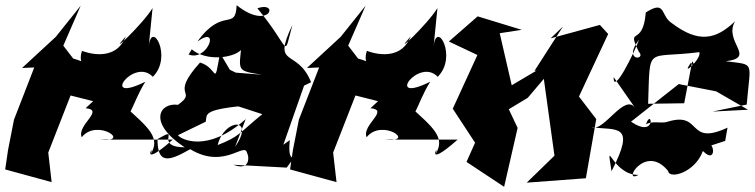

<svg xmlns="http://www.w3.org/2000/svg" viewBox="-44 -622 2909 740"><path d="M286 -205C361 -198 251 -140 271 -93C330 -168 468 -70 340 -84H622C482 40 559 -84 536 -27C577 -92 528 -130 433 -216C455 -136 458 -212 516 -307C337 -218 472 -403 545 -326C623 -403 539 -550 529 -441L544 -591C507 -529 362 -393 441 -482C399 -375 278 -424 272 -426C238 -325 404 -349 230 -399L339 -265L200 -446L267 -600L171 -480L41 -360L88 -362L10 -161L-13 -44L-24 31L155 80L142 -34L228 -254L315 -232Z M1048 -64 1128 -292 1155 -305C1102 -439 1002 -356 1083 -526C1046 -391 1080 -431 948 -590C1035 -620 995 -501 868 -602C864 -500 815 -598 717 -462C808 -528 755 -383 683 -412L695 -432C768 -370 919 -413 888 -457C876 -346 867 -350 966 -334L865 -342L842 -353L804 -417C779 -279 798 -360 727 -381C606 -247 721 -275 642 -218C571 -228 523 -149 668 -54C542 -56 661 -142 563 -86C563 10 604 2 689 -47C829 38 909 -92 909 -22C901 -65 945 46 855 13L1061 24C1119 -55 1060 37 1073 -82ZM749 -153C755 -182 732 -201 927 -217L856 -218L967 -182C879 -111 881 -96 795 -63C820 -166 942 -172 862 -56L903 -163C756 -31 652 -85 642 -101Z M1384 -205C1459 -198 1349 -140 1369 -93C1428 -168 1566 -70 1438 -84H1720C1580 40 1657 -84 1634 -27C1675 -92 1626 -130 1531 -216C1553 -136 1556 -212 1614 -307C1435 -218 1570 -403 1643 -326C1721 -403 1637 -550 1627 -441L1642 -591C1605 -529 1460 -393 1539 -482C1497 -375 1376 -424 1370 -426C1336 -325 1502 -349 1328 -399L1437 -265L1298 -446L1365 -600L1269 -480L1139 -360L1186 -362L1108 -161L1085 -44L1074 31L1253 80L1240 -34L1326 -254L1413 -232Z M2126 -520 2016 -349 2024 -350 1799 -217 1938 -251 1882 -494 1967 -507 1797 -559 1686 -462 1796 -410 1701 -203 1787 -72 1754 2 1899 98 1951 -129 1917 -201 1990 -245 2052 -318 2093 -22 1986 82 2214 65 2254 -163 2169 -274 2172 -217 2300 -491 2268 -526 2078 -474Z M2751 -79 2760 -130C2603 -57 2663 -192 2533 -154C2503 -143 2477 -159 2446 -143C2467 -210 2489 -85 2388 -153L2572 -298L2716 -270L2839 -199L2702 -192L2834 -219C2848 -389 2868 -371 2753 -386C2874 -400 2743 -460 2789 -540C2716 -470 2649 -454 2545 -533C2500 -562 2524 -624 2445 -574C2434 -436 2368 -525 2418 -423C2450 -389 2353 -384 2419 -469C2401 -420 2319 -252 2321 -325L2404 -206C2363 -265 2283 -112 2236 -131C2338 -120 2407 -145 2313 38C2290 -105 2314 54 2417 52C2351 89 2443 -72 2531 37C2536 71 2636 42 2665 -40C2730 25 2706 -126 2653 -47ZM2664 -318 2624 -386 2593 -224 2454 -222C2462 -453 2443 -394 2651 -421C2663 -397 2575 -319 2619 -380Z"/></svg>

Font: Asimov Silicon
Style: Regular
Weight: 400
Designer: Google
Version: Version 2.000980; 2014